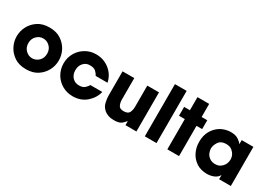

<svg xmlns="http://www.w3.org/2000/svg" viewBox="4 -1540 3286 2358"><g transform="rotate(30 1646.5 -360.5)"><path d="M34.2 -278.3Q34.2 -242.2 43 -205.1Q51.8 -168.9 70.3 -134.8Q103.5 -71.3 168.9 -27.3Q234.4 16.6 333 16.6Q431.6 16.6 497.1 -27.3Q562.5 -71.3 595.7 -134.8Q614.3 -168.9 623 -205.1Q631.8 -242.2 631.8 -278.3Q631.8 -313.5 623 -350.6Q614.3 -387.7 595.7 -421.9Q562.5 -484.4 497.1 -529.3Q431.6 -573.2 333 -573.2Q234.4 -573.2 168.9 -529.3Q103.5 -485.4 70.3 -421.9Q51.8 -387.7 43 -351.6Q34.2 -314.5 34.2 -279.3Q34.2 -278.3 34.2 -278.3ZM200.2 -278.3Q200.2 -338.9 239.3 -377.9Q279.3 -418 333 -418Q386.7 -418 426.8 -377.9Q465.8 -338.9 465.8 -278.3Q465.8 -216.8 426.8 -177.7Q386.7 -137.7 333 -137.7Q279.3 -137.7 239.3 -177.7Q200.2 -216.8 200.2 -277.3Q200.2 -277.3 200.2 -278.3Z M1118.2 -210.9Q1104.5 -185.5 1077.1 -161.1Q1049.8 -136.7 998 -136.7Q938.5 -136.7 902.3 -176.8Q866.2 -216.8 866.2 -278.3Q866.2 -307.6 875 -334Q884.8 -360.4 902.3 -379.9Q919.9 -399.4 944.3 -410.2Q968.8 -420.9 998 -418.9Q1049.8 -418.9 1077.1 -394.5Q1104.5 -369.1 1118.2 -340.8Q1173.8 -340.8 1286.1 -340.8Q1264.6 -443.4 1183.6 -508.8Q1102.5 -574.2 992.2 -574.2Q911.1 -574.2 845.7 -535.2Q780.3 -497.1 742.2 -434.6Q721.7 -400.4 710 -361.3Q699.2 -321.3 699.2 -279.3Q699.2 -235.4 710 -196.3Q721.7 -156.2 742.2 -122.1Q781.2 -58.6 847.7 -20.5Q914.1 17.6 996.1 17.6Q1108.4 17.6 1186.5 -48.8Q1264.6 -116.2 1287.1 -210.9Q1230.5 -210.9 1118.2 -210.9Z M1892.6 -554.7Q1850.6 -554.7 1726.6 -554.7Q1726.6 -479.5 1726.6 -252.9Q1726.6 -210 1710 -173.8Q1692.4 -136.7 1629.9 -136.7Q1574.2 -136.7 1558.6 -171.9Q1542 -206.1 1542 -252Q1542 -352.5 1542 -554.7Q1501 -554.7 1376 -554.7Q1376 -545.9 1376 -516.6Q1376 -439.5 1376 -208Q1376 -170.9 1387.7 -118.2Q1398.4 -65.4 1441.4 -27.3Q1464.8 -6.8 1500 5.9Q1534.2 18.6 1583 18.6Q1658.2 18.6 1690.4 -9.8Q1722.7 -39.1 1737.3 -58.6Q1737.3 -39.1 1737.3 0Q1776.4 0 1892.6 0Q1892.6 -138.7 1892.6 -554.7Z M2011.7 0Q2053.7 0 2177.7 0Q2177.7 -184.6 2177.7 -740.2Q2136.7 -740.2 2011.7 -740.2Q2011.7 -693.4 2011.7 -554.7Q2011.7 -416 2011.7 0Z M2331.1 0Q2373 0 2497.1 0Q2497.1 -107.4 2497.1 -428.7Q2517.6 -428.7 2577.1 -428.7Q2577.1 -460.9 2577.1 -554.7Q2557.6 -554.7 2497.1 -554.7Q2497.1 -601.6 2497.1 -740.2Q2456.1 -740.2 2331.1 -740.2Q2331.1 -693.4 2331.1 -554.7Q2310.5 -554.7 2249 -554.7Q2249 -546.9 2249 -523.4Q2249 -500 2249 -428.7Q2269.5 -428.7 2331.1 -428.7Q2331.1 -321.3 2331.1 0Z M3231.4 -554.7Q3190.4 -554.7 3065.4 -554.7Q3065.4 -540 3065.4 -496.1Q3049.8 -521.5 3009.8 -547.9Q2969.7 -574.2 2902.3 -574.2Q2863.3 -574.2 2826.2 -563.5Q2790 -553.7 2757.8 -534.2Q2698.2 -498 2660.2 -432.6Q2623 -367.2 2623 -278.3Q2623 -236.3 2631.8 -197.3Q2641.6 -158.2 2659.2 -124Q2692.4 -60.5 2753.9 -20.5Q2816.4 18.6 2902.3 18.6Q2950.2 18.6 2997.1 0Q3043 -19.5 3065.4 -59.6Q3065.4 -40 3065.4 0Q3107.4 0 3231.4 0Q3231.4 -138.7 3231.4 -554.7ZM2789.1 -276.4Q2789.1 -323.2 2821.3 -371.1Q2854.5 -418.9 2925.8 -418.9Q2978.5 -418.9 3008.8 -394.5Q3038.1 -370.1 3051.8 -341.8Q3060.5 -325.2 3063.5 -306.6Q3066.4 -293 3066.4 -280.3Q3066.4 -274.4 3065.4 -268.6Q3064.5 -250 3058.6 -232.4Q3053.7 -214.8 3043 -198.2Q3027.3 -172.9 2999 -154.3Q2970.7 -135.7 2926.8 -135.7Q2900.4 -135.7 2879.9 -143.6Q2859.4 -150.4 2843.8 -163.1Q2814.5 -185.5 2801.8 -217.8Q2789.1 -250 2789.1 -275.4Q2789.1 -275.4 2789.1 -276.4Z"/></g></svg>

Font: Avakin
Style: Bold
Weight: 700
Designer: Herb Lubalin, Tom Carnase, Ed Benguiat, Adobe Type Staff
Version: Version 1.0